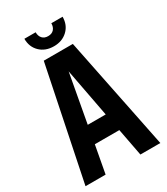

<svg xmlns="http://www.w3.org/2000/svg" viewBox="-205 -929 885 1018"><g transform="rotate(-30 237.0 -419.5)"><path d="M283 -839H352Q352 -789 319 -757.5Q286 -726 235 -726Q183 -726 150.5 -757.5Q118 -789 118 -839H187Q187 -816 199.5 -802Q212 -788 235 -788Q258 -788 270.5 -802Q283 -816 283 -839ZM181 -276H291L235 -572ZM344 0 312 -168H162L131 0H8L149 -687H327L466 0Z"/></g></svg>

Font: Khand ExtraBold
Style: Regular
Weight: 800
Designer: Sanchit Sawaria and Jyotish Sonowal (Devanagari), Satya Rajpurohit (Latin)
Foundry: Indian Type Foundry
Version: Version 2.000;PS 1.0;hotconv 1.0.79;makeotf.lib2.5.61930